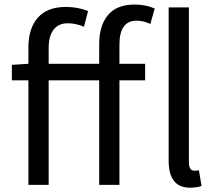

<svg xmlns="http://www.w3.org/2000/svg" viewBox="-20 -829 968 861"><path d="M424.8 -543V-629.9Q424.8 -714.8 464.4 -761.7Q503.9 -808.6 584 -808.6Q631.8 -808.6 673.8 -791L654.3 -721.7Q622.1 -736.3 592.8 -736.3Q515.6 -736.3 515.6 -628.9V-543H630.9V-468.8H515.6V0H424.8V-468.8H198.2V0H107.4V-468.8H33.2V-538.1L107.4 -543V-616.2Q107.4 -702.1 149.9 -750Q192.4 -797.9 275.4 -797.9Q330.1 -797.9 375 -779.3L356.4 -709Q321.3 -724.6 283.2 -724.6Q242.2 -724.6 220.2 -695.8Q198.2 -667 198.2 -613.3V-543ZM872.1 -65.4 883.8 4.9Q863.3 12.7 832 12.7Q736.3 12.7 736.3 -108.4V-795.9H827.1V-101.6Q827.1 -63.5 851.6 -63.5Q862.3 -63.5 872.1 -65.4Z"/></svg>

Font: Gen Shin Gothic Regular
Style: Regular
Weight: 400
Designer: [Source Han Sans]
Ryoko NISHIZUKA  (kana & ideographs); Paul D. Hunt (Latin, Greek & Cyrillic); Wenlong ZHANG  (bopomofo
Version: Version 1.002.20150607